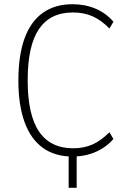

<svg xmlns="http://www.w3.org/2000/svg" viewBox="-20 -733 610 909"><path d="M305 156V-10H343V156ZM323 8Q240 8 183 -33Q126 -74 96.5 -154.5Q67 -235 67 -352Q67 -470 96 -550.5Q125 -631 182.5 -672Q240 -713 323 -713Q383 -713 432.5 -692Q482 -671 517 -630L498 -598Q460 -637 419 -655.5Q378 -674 325 -674Q218 -674 164.5 -595.5Q111 -517 111 -353Q111 -189 165 -110Q219 -31 326 -31Q378 -31 419 -49.5Q460 -68 498 -107L517 -75Q482 -35 432.5 -13.5Q383 8 323 8Z"/></svg>

Font: Nunito Sans 10pt Condensed ExtraLight
Style: Regular
Weight: 250
Width: 3
Designer: Vernon Adams
Foundry: Vernon Adams
Version: Version 3.101;gftools[0.9.27]